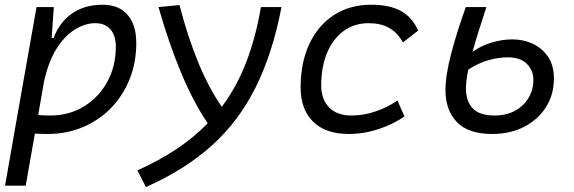

<svg xmlns="http://www.w3.org/2000/svg" viewBox="-20 -547 2384 798"><path d="M86.9 224.6H1L40.5 -0.5Q40.5 -0.5 40.5 -0.5V-1L131.8 -517.6H203.6L194.8 -388.7H202.6Q226.6 -453.6 278.8 -490.5Q331.1 -527.3 406.7 -527.3Q473.6 -527.3 510 -485.8Q546.4 -444.3 546.4 -367.7Q546.4 -287.1 518.8 -218.3Q491.2 -149.4 441.4 -98.1Q391.6 -46.9 324.5 -18.6Q257.3 9.8 178.7 9.8Q152.3 9.8 125 8.3ZM138.7 -68.8Q162.1 -66.9 189.5 -66.9Q267.1 -66.9 328.6 -104.5Q390.1 -142.1 425.8 -206.8Q461.4 -271.5 461.4 -353Q461.4 -399.4 439 -425Q416.5 -450.7 376 -450.7Q334.5 -450.7 292.2 -425Q250 -399.4 215.6 -345.5Q181.2 -291.5 162.6 -206.1Z M586.4 230.5 551.3 161.1Q641.1 120.6 713.6 72.5Q786.1 24.4 843.3 -34.7Q783.2 -123.5 732.4 -245.4Q681.6 -367.2 638.7 -517.6L726.1 -525.9Q796.4 -254.4 901.9 -103Q962.9 -184.6 1002.7 -286.9Q1042.5 -389.2 1064.5 -517.6H1149.9Q1113.3 -326.2 1043 -184.8Q972.7 -43.5 860.6 57.6Q748.5 158.7 586.4 230.5Z M1440.4 -66.9Q1491.2 -66.9 1541.5 -84Q1591.8 -101.1 1631.8 -129.4L1661.1 -63Q1613.8 -30.3 1553 -10.3Q1492.2 9.8 1428.2 9.8Q1334 9.8 1281.7 -41Q1229.5 -91.8 1229.5 -183.6Q1229.5 -287.6 1265.9 -364.7Q1302.2 -441.9 1368.2 -484.6Q1434.1 -527.3 1522.5 -527.3Q1599.6 -527.3 1646.7 -501.2Q1693.8 -475.1 1717.8 -419.9L1654.8 -370.6Q1631.3 -412.6 1596.4 -431.6Q1561.5 -450.7 1512.2 -450.7Q1453.1 -450.7 1408.7 -418.5Q1364.3 -386.2 1339.8 -328.4Q1315.4 -270.5 1314.9 -192.4Q1315.4 -133.3 1348.4 -100.1Q1381.3 -66.9 1440.4 -66.9Z M2025.9 9.8Q1925.8 9.8 1878.7 -39.8Q1831.5 -89.4 1831.5 -172.4Q1831.5 -234.9 1855.7 -326.2Q1879.9 -417.5 1916 -517.6H2001.5Q1984.4 -465.8 1969.7 -418.9Q1955.1 -372.1 1943.8 -331.5Q1981 -357.9 2024.7 -370.6Q2068.4 -383.3 2109.4 -383.3Q2155.8 -383.3 2195.1 -364.7Q2234.4 -346.2 2258.3 -310.1Q2282.2 -273.9 2282.2 -220.7Q2282.2 -153.8 2249.3 -101.8Q2216.3 -49.8 2158.4 -20Q2100.6 9.8 2025.9 9.8ZM1926.3 -257.8Q1916.5 -210.4 1916.5 -179.7Q1916.5 -127.4 1944.3 -97.2Q1972.2 -66.9 2035.2 -66.9Q2084.5 -66.9 2120.6 -86.7Q2156.7 -106.4 2176.8 -140.1Q2196.8 -173.8 2196.8 -215.8Q2196.8 -254.9 2169.7 -281.7Q2142.6 -308.6 2090.3 -308.6Q2051.8 -308.6 2010.7 -297.1Q1969.7 -285.6 1926.3 -257.8Z"/></svg>

Font: Cascadia Mono PL SemiLight
Style: Italic
Weight: 350
Italic angle: -10°
Monospace: yes
Designer: Aaron Bell
Foundry: Saja Typeworks
Version: Version 2404.023; ttfautohint (v1.8.4)